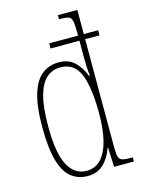

<svg xmlns="http://www.w3.org/2000/svg" viewBox="-117 -828 672 906"><g transform="rotate(-15 219.5 -375.0)"><path d="M198 10Q152 10 118.5 -16Q85 -42 67 -103Q49 -164 49 -267Q49 -372 68.5 -432.5Q88 -493 122.5 -518.5Q157 -544 202 -544Q250 -544 279 -516.5Q308 -489 325 -445H329Q326 -468 325 -493Q324 -518 324 -544V-617H183V-642H324V-656Q324 -696 320 -713.5Q316 -731 303 -735.5Q290 -740 262 -740H257V-760H352V-642H422V-617H352V-86Q352 -56 356.5 -42Q361 -28 374.5 -24Q388 -20 415 -20H425V0H328L324 -95H322Q305 -47 275 -18.5Q245 10 198 10ZM199 -15Q261 -15 293 -79.5Q325 -144 325 -265Q325 -388 298.5 -453.5Q272 -519 204 -519Q165 -519 136.5 -494.5Q108 -470 92.5 -414.5Q77 -359 77 -265Q77 -132 109 -73.5Q141 -15 199 -15Z"/></g></svg>

Font: Noto Serif Georgian ExtraCondensed Thin
Style: Regular
Weight: 100
Width: 2
Designer: Monotype Design Team, Akaki Razmadze
Foundry: Google LLC
Version: Version 2.003; ttfautohint (v1.8.4.7-5d5b)